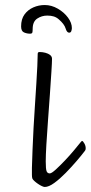

<svg xmlns="http://www.w3.org/2000/svg" viewBox="-20 -731 361 764"><path d="M158 13Q154 13 146.5 9.5Q139 6 131 0.5Q123 -5 117 -10.5Q111 -16 109 -20Q107 -25 107 -35.5Q107 -46 107 -63Q108 -95 109.5 -136Q111 -177 113.5 -222Q116 -267 119 -311.5Q122 -356 124.5 -396.5Q127 -437 128.5 -468Q130 -499 130 -516Q130 -520 131.5 -522Q133 -524 138 -524Q149 -524 160.5 -521Q172 -518 179.5 -512Q187 -506 187 -497Q187 -483 184.5 -444.5Q182 -406 178.5 -355Q175 -304 171 -251.5Q167 -199 164.5 -155.5Q162 -112 162 -89Q162 -58 165.5 -49.5Q169 -41 178 -41Q185 -41 201.5 -56Q218 -71 238 -92Q258 -113 275 -133.5Q292 -154 300 -164Q302 -166 303.5 -168Q305 -170 307 -170Q310 -170 315.5 -160.5Q321 -151 321 -141Q321 -134 318 -131Q306 -115 285.5 -91Q265 -67 241.5 -43Q218 -19 196 -3Q174 13 158 13ZM99 -597Q87 -597 75.5 -602Q64 -607 64 -626Q64 -655 77.5 -673.5Q91 -692 112.5 -701.5Q134 -711 158 -711Q185 -711 210 -696.5Q235 -682 250.5 -661Q266 -640 266 -619Q266 -615 264 -608Q262 -601 255 -601Q246 -601 241 -618Q236 -635 214 -654Q205 -662 194 -665.5Q183 -669 168 -669Q146 -669 128 -657Q110 -645 110 -616Q110 -605 108.5 -601Q107 -597 99 -597Z"/></svg>

Font: Briem Hand Thin
Style: Regular
Weight: 100
Designer: Gunnlaugur SE Briem, Eben Sorkin
Foundry: Sorkin Type Co.
Version: Version 1.003